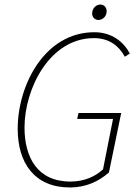

<svg xmlns="http://www.w3.org/2000/svg" viewBox="-20 -814 610 846"><path d="M288 12C358 12 414 -14 460 -54L514 -316H326L320 -290H478L434 -68C402 -38 354 -14 290 -14C144 -14 88 -122 88 -252C88 -422 198 -646 394 -646C461 -646 504 -612 530 -564L552 -578C526 -628 474 -672 396 -672C178 -672 58 -441 58 -246C58 -96 132 12 288 12ZM414 -726C432 -726 450 -742 450 -764C450 -782 438 -794 422 -794C404 -794 386 -778 386 -754C386 -738 398 -726 414 -726Z"/></svg>

Font: Source Sans Pro ExtraLight
Style: Italic
Weight: 200
Italic angle: -11°
Designer: Paul D. Hunt
Foundry: Adobe Systems Incorporated
Version: Version 3.006;hotconv 1.0.111;makeotfexe 2.5.65597